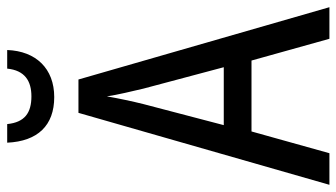

<svg xmlns="http://www.w3.org/2000/svg" viewBox="-226 -732 958 547"><g transform="rotate(-90 253.5 -459.0)"><path d="M384 -918H331C326 -868 296 -849 252 -849C205 -849 178 -868 173 -918H120C124 -831 169 -784 250 -784C331 -784 381 -836 384 -918ZM416 0H506L300 -715H205L0 0H90L152 -222H354ZM274 -530 335 -301H170L230 -530C238 -562 246 -600 252 -634C256 -605 267 -560 274 -530Z"/></g></svg>

Font: Noto Sans Lao Looped Condensed
Style: Regular
Weight: 400
Width: 3
Designer: Mark Frömberg, Ben Mitchell
Foundry: The Fontpad Ltd
Version: Version 1.002